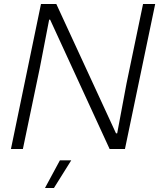

<svg xmlns="http://www.w3.org/2000/svg" viewBox="-20 -749 800 965"><path d="M186 -729H263L563 -79H569L616 -330L699 -729H760L608 0H531L232 -650H227L180 -407L95 0H35ZM281 57H338L251 196H206Z"/></svg>

Font: Mona Sans Light
Style: Italic
Weight: 300
Italic angle: -11.7°
Designer: Deni Anggara
Foundry: GitHub
Version: Version 2.000